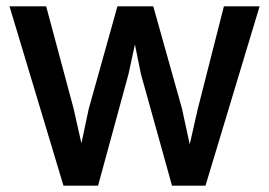

<svg xmlns="http://www.w3.org/2000/svg" viewBox="-20 -577 848 605"><path d="M180 8 10 -557H125.5L212 -234.5L252.5 -54.5H221.5L259.5 -233.5L350 -557H463L553.5 -234.5L592 -56.5H563L602.5 -231L685.5 -557H798L627.5 8H522L424 -344L393.5 -494H417.5L385 -344L289 8Z"/></svg>

Font: Tracken
Style: Regular
Weight: 400
Designer: Eben Sorkin
Foundry: Eben Sorkin
Version: Version 2.001